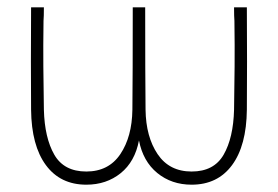

<svg xmlns="http://www.w3.org/2000/svg" viewBox="-20 -490 760 525"><path d="M99 -433Q98 -364 98.5 -308.5Q99 -253 100 -190Q102 -113 128.5 -67Q155 -21 216 -21Q277 -21 309 -68.5Q341 -116 342 -190Q343 -283 343 -470H377Q377 -283 378 -190Q379 -116 411 -68.5Q443 -21 504 -21Q565 -21 591.5 -67Q618 -113 620 -190Q621 -253 621.5 -308.5Q622 -364 621 -433Q620 -444 620 -470H655Q656 -312 655 -190Q654 -92 614.5 -38.5Q575 15 504 15Q449 15 410 -17Q371 -49 360 -106Q349 -48 310 -16.5Q271 15 216 15Q145 15 105.5 -38.5Q66 -92 65 -190Q64 -312 65 -470H100Q100 -444 99 -433Z"/></svg>

Font: Kreadon
Style: Regular
Weight: 400
Designer: kohakuno
Foundry: StudioGnu
Version: Version 1.000;Glyphs 3.1.2 (3151)